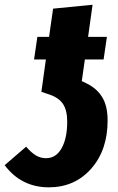

<svg xmlns="http://www.w3.org/2000/svg" viewBox="-56 -780 501 817"><path d="M314.9 -423.8Q356.9 -402.8 379.4 -365.7Q401.9 -328.6 401.9 -267.1Q401.9 -141.1 331.8 -62Q261.7 17.1 151.9 17.1Q34.7 17.1 -36.1 -77.1L55.2 -155.8Q77.6 -129.9 97.2 -118.4Q116.7 -106.9 140.1 -106.9Q182.6 -106.9 206.3 -149.4Q230 -191.9 230 -262.2Q230 -310.5 212.2 -337.4Q194.3 -364.3 153.8 -377.9L120.1 -389.2L139.2 -526.9H88.9L103 -623H152.8L169.9 -743.2L337.9 -759.8L318.8 -623H398.9L384.8 -526.9H305.2L292 -435.1Z"/></svg>

Font: Fira Sans Compressed ExtraBold
Style: Italic
Weight: 800
Width: 3
Italic angle: -8°
Designer: Carrois Corporate & Edenspiekermann AG
Foundry: Carrois Corporate GbR & Edenspiekermann AG
Version: Version 4.203;PS 004.203;hotconv 1.0.88;makeotf.lib2.5.64775